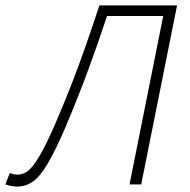

<svg xmlns="http://www.w3.org/2000/svg" viewBox="-66 -679 699 707"><path d="M-3 8Q-13 8 -24 6Q-35 4 -46 0L-30 -42Q-23 -39 -16 -37.5Q-9 -36 0 -36Q18 -36 36 -49Q54 -62 78 -102Q102 -142 137 -222Q169 -296 196.5 -366.5Q224 -437 249 -508.5Q274 -580 300 -659H586L454 0H411L535 -620H328Q295 -519 257.5 -418Q220 -317 177 -215Q138 -124 109 -75.5Q80 -27 54 -9.5Q28 8 -3 8Z"/></svg>

Font: Source Sans 3 Light
Style: Italic
Weight: 300
Italic angle: -11°
Designer: Paul D. Hunt
Foundry: Adobe
Version: Version 3.046;hotconv 1.0.118;makeotfexe 2.5.65603